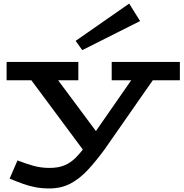

<svg xmlns="http://www.w3.org/2000/svg" viewBox="-20 -818 1030 1076"><path d="M257 238Q212 238 177 231Q142 224 108.5 212Q75 200 34 183L78 81Q124 99 166.5 111Q209 123 258 123Q306 123 340.5 109Q375 95 404.5 65.5Q434 36 465 -8L775 -454H896L567 18Q518 85 472 134.5Q426 184 374.5 211Q323 238 257 238ZM479 67 92 -454H242L558 -29ZM17 -368V-471H419V-368H228H217ZM606 -368V-471H988V-368H799H782ZM441 -537 404 -589 704 -798 765 -700Z"/></svg>

Font: BioRhyme Expanded SemiBold
Style: Regular
Weight: 600
Width: 7
Designer: Aoife Mooney
Foundry: Aoife Mooney Type
Version: Version 1.600;gftools[0.9.33]